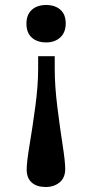

<svg xmlns="http://www.w3.org/2000/svg" viewBox="-20 -542 380 769"><path d="M165 -522Q200.2 -522 221.7 -503.2Q243.2 -484.4 243.2 -448.2Q243.2 -412.1 221.4 -392.1Q199.7 -372.1 165 -372.1Q128.9 -372.1 107.4 -391.4Q85.9 -410.6 85.9 -446.8Q85.9 -483.4 107.4 -502.7Q128.9 -522 165 -522ZM199.2 -316.9V-266.1Q199.2 -197.3 209.7 -113.5Q220.2 -29.8 230.7 37.8Q241.2 105.5 241.2 134.8Q241.2 169.9 218.8 188.5Q196.3 207 163.1 207Q127.4 207 107.2 189.2Q86.9 171.4 86.9 137.2Q86.9 106.9 98.4 38.6Q109.9 -29.8 121.3 -114Q132.8 -198.2 132.8 -267.1V-316.9Z"/></svg>

Font: Literata Book SemiBold
Style: Regular
Weight: 600
Designer: Latin by Veronika Burian and Jose Scaglione. Greek by Irene Vlachou. Cyrillic by Vera Evstafieva
Foundry: TypeTogether
Version: Version 2.003;PS 002.003;hotconv 1.0.88;makeotf.lib2.5.64775